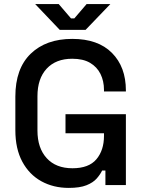

<svg xmlns="http://www.w3.org/2000/svg" viewBox="-20 -904 701 938"><path d="M316 14Q241 14 182 -18.5Q123 -51 89 -114Q55 -177 55 -268V-432Q55 -569 130 -641.5Q205 -714 333 -714Q459 -714 527 -645.5Q595 -577 595 -462V-457H488V-465Q488 -508 471 -542.5Q454 -577 420 -597Q386 -617 333 -617Q253 -617 208 -568.5Q163 -520 163 -434V-266Q163 -181 208 -131.5Q253 -82 334 -82Q414 -82 451 -126Q488 -170 488 -240V-253H300V-346H595V0H495V-71H479Q470 -52 452.5 -32Q435 -12 402.5 1Q370 14 316 14ZM272 -758 152 -884H267L327 -814H343L403 -884H519L398 -758Z"/></svg>

Font: Space Grotesk Light Medium
Style: Regular
Weight: 500
Version: Version 2.000